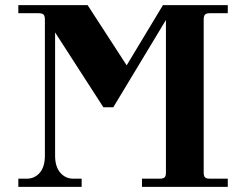

<svg xmlns="http://www.w3.org/2000/svg" viewBox="-20 -732 964 752"><path d="M51.8 -711.9H323.2L476.1 -476.1L618.2 -711.9H872.1V-680.2H801.8Q788.1 -680.2 783 -674.8Q777.8 -669.4 777.8 -655.8V-56.2Q777.8 -42.5 783 -37.4Q788.1 -32.2 801.8 -32.2H872.1V0H536.1V-32.2H606Q619.6 -32.2 624.8 -37.4Q629.9 -42.5 629.9 -56.2V-653.8L423.8 -312H384.8L195.8 -605V-122.1Q195.8 -79.1 216.1 -55.7Q236.3 -32.2 267.1 -32.2H299.8V0H51.8V-32.2H85Q115.7 -32.2 135.7 -55.4Q155.8 -78.6 155.8 -122.1V-655.8Q155.8 -669.4 150.6 -674.8Q145.5 -680.2 131.8 -680.2H51.8Z"/></svg>

Font: Flanker Steampunk
Style: Bold
Weight: 700
Designer: Alexey Kryukov, Leonardo Di Lena
Foundry: Alexey Kryukov, Leonardo Di Lena
Version: 1.210